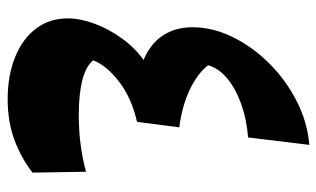

<svg xmlns="http://www.w3.org/2000/svg" viewBox="-192 -670 873 530"><g transform="rotate(90 245.0 -405.5)"><path d="M146 -364.7Q100.1 -384.3 77.9 -418.9Q55.7 -453.6 55.7 -499.5Q55.7 -555.7 82.8 -610.8Q109.9 -666 156 -712.2Q202.1 -758.3 260.3 -787.8Q318.4 -817.4 380.4 -822.3L359.9 -653.3Q310.1 -649.4 267.6 -634.3Q225.1 -619.1 197 -595.7Q168.9 -572.3 160.6 -543Q183.6 -513.2 229 -491.9Q274.4 -470.7 332 -463.4L316.9 -346.7Q251.5 -332 206.3 -297.4Q161.1 -262.7 147 -225.6Q162.6 -206.1 200.9 -196Q239.3 -186 296.9 -186Q343.3 -186 382.6 -191.4Q421.9 -196.8 454.6 -206.1L457 -58.1Q414.1 -25.4 364.7 -7.6Q315.4 10.3 254.9 10.3Q188.5 10.3 137.9 -10.3Q87.4 -30.8 59.3 -68.1Q31.2 -105.5 31.2 -155.3Q31.2 -189.9 45.9 -229.5Q60.5 -269 86.7 -305.2Q112.8 -341.3 146 -364.7Z"/></g></svg>

Font: Pinar DS4 ExtraBold
Style: Regular
Weight: 800
Designer: Amin Abedi
Version: Version 3.000